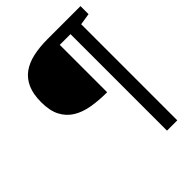

<svg xmlns="http://www.w3.org/2000/svg" viewBox="-215 -779 965 965"><g transform="rotate(-45 267.5 -296.0)"><path d="M470.2 -604V79.1H397V-606.9H320.8V-270Q261.7 -270 212.2 -278.6Q162.6 -287.1 126.7 -309.3Q90.8 -331.5 70.8 -370.1Q50.8 -408.7 50.8 -469.2Q50.8 -526.4 67.9 -564.9Q85 -603.5 116.9 -627Q148.9 -650.4 194.8 -660.6Q240.7 -670.9 297.9 -670.9H532.2V-613.8Z"/></g></svg>

Font: Charis SIL Afr
Style: Bold Italic
Weight: 700
Italic angle: -11°
Foundry: SIL International
Version: Version 5.000